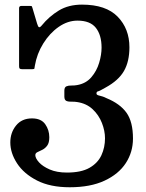

<svg xmlns="http://www.w3.org/2000/svg" viewBox="-20 -780 616 810"><path d="M23.5 -179Q23.5 -220.5 47.8 -250.5Q72 -280.5 115 -280.5Q153.5 -280.5 170.8 -256Q188 -231.5 188 -201Q188 -177.5 179.2 -165.8Q170.5 -154 158.8 -148.2Q147 -142.5 138 -138.2Q129 -134 129 -125.5Q129 -112.5 144.5 -95.2Q160 -78 189.8 -65Q219.5 -52 262.5 -52Q322.5 -52 357.5 -72Q392.5 -92 407.8 -125Q423 -158 423 -196.5Q423 -228 410 -261.2Q397 -294.5 371 -319Q345 -343.5 305.5 -349.5Q294 -351.5 281.5 -351Q269 -350.5 260.2 -354.2Q251.5 -358 251.5 -372.5V-397.5Q251.5 -412 260.2 -415.8Q269 -419.5 281.5 -419.2Q294 -419 305 -421Q342.5 -427.5 365.2 -454Q388 -480.5 398.2 -514.8Q408.5 -549 408.5 -579Q408.5 -632 384.5 -662.5Q360.5 -693 307 -693Q265.5 -693 227.5 -666.5Q189.5 -640 162.5 -596.5Q135.5 -553 127 -502.5Q125.5 -494.5 125.2 -491.2Q125 -488 115 -488H75Q66 -488 63.2 -490.5Q60.5 -493 60.5 -501V-745.5Q60.5 -755 70.5 -755H106.5Q113.5 -755 114.5 -753.2Q115.5 -751.5 117 -746L136.5 -680.5Q140.5 -666.5 144.8 -665.2Q149 -664 156 -672.5Q187 -710.5 228 -735.5Q269 -760.5 326 -760.5Q427 -760.5 476.5 -709.5Q526 -658.5 526 -580.5Q526 -520.5 503 -480.5Q480 -440.5 426 -411Q399.5 -395.5 393.2 -394.5Q387 -393.5 387 -385Q387 -379 400.8 -376.2Q414.5 -373.5 429 -366Q486.5 -342.5 513.8 -304.2Q541 -266 541 -195.5Q541 -138.5 510.8 -92Q480.5 -45.5 421 -17.8Q361.5 10 274 10Q192 10 136.2 -18.5Q80.5 -47 52 -90.8Q23.5 -134.5 23.5 -179Z"/></svg>

Font: Besley* Narrow Medium
Style: Regular
Weight: 500
Width: 4
Designer: Owen Earl
Foundry: indestructible type*
Version: Version 3.000; ttfautohint (v1.8.3)